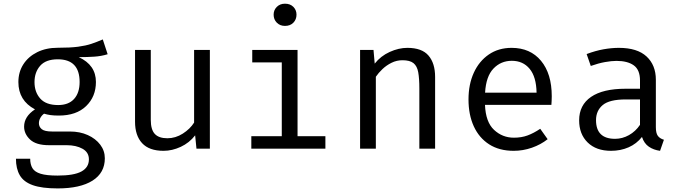

<svg xmlns="http://www.w3.org/2000/svg" viewBox="-20 -813 3732 1050"><path d="M542.1 -597.4 568.7 -516.4Q533.8 -505.6 495.1 -503.1Q456.4 -500.5 410.8 -500.5Q504.6 -457.4 504.6 -364.6Q504.6 -284.6 451 -232.8Q397.4 -181 301.5 -181Q274.4 -181 256.2 -183.6Q237.9 -186.2 221 -191.3Q208.7 -182.6 200.8 -168.5Q192.8 -154.4 192.8 -139Q192.8 -119.5 208.2 -106.7Q223.6 -93.8 265.1 -93.8H362.6Q416.9 -93.8 460 -74.4Q503.1 -54.9 528.2 -21.8Q553.3 11.3 553.3 52.8Q553.3 132.3 485.9 174.9Q418.5 217.4 295.4 217.4Q209.2 217.4 159.5 199.7Q109.7 182.1 88.5 145.9Q67.2 109.7 67.2 54.9H145.1Q145.1 86.2 157.4 106.7Q169.7 127.2 202.1 137.2Q234.4 147.2 294.9 147.2Q384.1 147.2 425.1 124.9Q466.2 102.6 466.2 58.5Q466.2 20 431.3 0.5Q396.4 -19 344.1 -19H247.7Q177.4 -19 144.6 -49.7Q111.8 -80.5 111.8 -120.5Q111.8 -175.9 171.3 -214.9Q80.5 -263.1 80.5 -364.1Q80.5 -419 107.7 -461.3Q134.9 -503.6 183.6 -527.7Q232.3 -551.8 295.9 -551.8Q364.1 -551.8 406.7 -557.4Q449.2 -563.1 479.7 -573.3Q510.3 -583.6 542.1 -597.4ZM295.9 -488.7Q230.8 -488.7 199.7 -453.3Q168.7 -417.9 168.7 -364.1Q168.7 -309.2 200.3 -273.8Q231.8 -238.5 297.9 -238.5Q354.9 -238.5 385.1 -271.8Q415.4 -305.1 415.4 -364.6Q415.4 -488.7 295.9 -488.7Z M804.6 -540V-157.4Q804.6 -104.1 826.7 -80.5Q848.7 -56.9 895.4 -56.9Q940 -56.9 979.7 -82.3Q1019.5 -107.7 1041.5 -142.6V-540H1127.7V0H1054.4L1047.2 -72.8Q1015.4 -31.8 968.5 -10Q921.5 11.8 874.4 11.8Q795.9 11.8 757.2 -30Q718.5 -71.8 718.5 -147.2V-540Z M1538.5 -792.8Q1567.2 -792.8 1584.4 -775.4Q1601.5 -757.9 1601.5 -732.8Q1601.5 -706.7 1584.4 -689Q1567.2 -671.3 1538.5 -671.3Q1511.3 -671.3 1493.8 -689Q1476.4 -706.7 1476.4 -732.8Q1476.4 -757.9 1493.8 -775.4Q1511.3 -792.8 1538.5 -792.8ZM1607.2 -540V-68.2H1759.5V0H1354.4V-68.2H1521V-471.8H1359.5V-540Z M1949.2 0V-540H2022.6L2029.2 -465.1Q2062.1 -506.7 2111.3 -529Q2160.5 -551.3 2207.7 -551.3Q2287.2 -551.3 2323.3 -509.2Q2359.5 -467.2 2359.5 -392.3V0H2273.3V-328.7Q2273.3 -384.1 2267.2 -417.9Q2261 -451.8 2241.3 -467.7Q2221.5 -483.6 2181 -483.6Q2149.2 -483.6 2121.3 -469.7Q2093.3 -455.9 2071.5 -435.1Q2049.7 -414.4 2035.4 -393.3V0Z M2632.3 -239.5Q2635.9 -145.6 2681.8 -102.8Q2727.7 -60 2790.3 -60Q2831.8 -60 2865.1 -72.3Q2898.5 -84.6 2934.4 -108.7L2974.9 -51.8Q2937.4 -22.1 2888.7 -5.1Q2840 11.8 2789.2 11.8Q2710.3 11.8 2655.1 -23.6Q2600 -59 2571 -122.3Q2542.1 -185.6 2542.1 -269.2Q2542.1 -351.3 2571 -414.9Q2600 -478.5 2653.1 -514.9Q2706.2 -551.3 2777.9 -551.3Q2880 -551.3 2938.7 -480.5Q2997.4 -409.7 2997.4 -286.7Q2997.4 -272.8 2996.7 -260.5Q2995.9 -248.2 2995.4 -239.5ZM2779 -480.5Q2719 -480.5 2678.5 -437.9Q2637.9 -395.4 2632.8 -306.2H2914.4Q2912.8 -392.8 2876.4 -436.7Q2840 -480.5 2779 -480.5Z M3566.7 -117.9Q3566.7 -85.1 3577.4 -70.3Q3588.2 -55.4 3610.8 -48.7L3589.7 11.8Q3554.9 7.2 3528.7 -10.5Q3502.6 -28.2 3490.8 -64.1Q3461.5 -26.7 3417.7 -7.4Q3373.8 11.8 3321.5 11.8Q3240.5 11.8 3193.8 -33.8Q3147.2 -79.5 3147.2 -154.9Q3147.2 -238.5 3212.3 -283.1Q3277.4 -327.7 3400.5 -327.7H3480V-372.8Q3480 -431.3 3445.9 -455.6Q3411.8 -480 3351.3 -480Q3324.6 -480 3288.7 -473.6Q3252.8 -467.2 3210.8 -452.3L3188.2 -517.4Q3237.4 -535.9 3281.3 -543.6Q3325.1 -551.3 3364.6 -551.3Q3465.1 -551.3 3515.9 -504.1Q3566.7 -456.9 3566.7 -376.9ZM3343.6 -53.8Q3383.6 -53.8 3419.7 -74.1Q3455.9 -94.4 3480 -130.3V-269.2H3402.1Q3312.8 -269.2 3276.2 -238.5Q3239.5 -207.7 3239.5 -155.9Q3239.5 -53.8 3343.6 -53.8Z"/></svg>

Font: FiraCode Nerd Font Mono
Style: Regular
Weight: 400
Monospace: yes
Designer: Carrois Corporate, Edenspiekermann AG, Nikita Prokopov
Foundry: Carrois Corporate, Edenspiekermann AG, Nikita Prokopov
Version: Version 6.002;Nerd Fonts 3.4.0